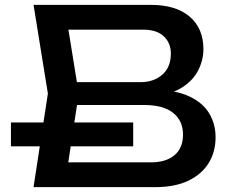

<svg xmlns="http://www.w3.org/2000/svg" viewBox="-20 -770 947 790"><path d="M25 -266H528V-168H25ZM599 -372 612 -401Q701 -400 757.5 -374Q814 -348 840.5 -304Q867 -260 867 -205Q867 -145 838.5 -99Q810 -53 755 -26.5Q700 0 618 0H118L177 -385L118 -750H600Q704 -750 760.5 -701.5Q817 -653 817 -568Q817 -523 795.5 -480.5Q774 -438 726.5 -408.5Q679 -379 599 -372ZM251 -37 200 -102H601Q663 -102 698 -131.5Q733 -161 733 -216Q733 -273 692.5 -305.5Q652 -338 572 -338H249V-432H559Q612 -432 647.5 -462.5Q683 -493 683 -550Q683 -593 654 -620.5Q625 -648 569 -648H200L251 -713L304 -385Z"/></svg>

Font: Unbounded
Style: Regular
Weight: 400
Designer: Luke Prowse, Jean-Baptiste Morizot, Fátima Lázaro, Florian Runge
Foundry: NaN
Version: Version 1.701;gftools[0.9.28.dev5+ged2979d]